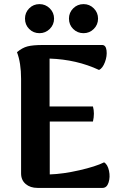

<svg xmlns="http://www.w3.org/2000/svg" viewBox="-20 -918 594 938"><path d="M163.1 0Q127.9 0 105.5 -19Q83 -38.1 83 -70.8V-533.2Q83 -610.4 63 -663.1Q88.4 -684.6 114.5 -691.4Q140.6 -698.2 189.9 -698.2H479Q497.1 -698.2 500.5 -671.4Q503.9 -644.5 492.7 -614.5Q481.4 -584.5 463.9 -576.2Q354.5 -627.4 222.2 -631.8V-397.9H434.1Q443.4 -364.3 434.1 -324.2H223.1V-65.9Q287.6 -67.9 367.7 -86.2Q447.8 -104.5 488.8 -125Q505.9 -114.3 512.5 -83.7Q519 -53.2 510.5 -26.6Q502 0 481 0ZM102.1 -827.1Q102.1 -856.4 122.6 -877.2Q143.1 -897.9 172.9 -897.9Q202.1 -897.9 223.1 -877.2Q244.1 -856.4 244.1 -827.1Q244.1 -797.4 223.1 -776.6Q202.1 -755.9 172.9 -755.9Q143.1 -755.9 122.6 -776.4Q102.1 -796.9 102.1 -827.1ZM316.9 -827.1Q316.9 -856.4 337.6 -877.2Q358.4 -897.9 388.2 -897.9Q417.5 -897.9 438.2 -877.2Q459 -856.4 459 -827.1Q459 -797.4 438.2 -776.6Q417.5 -755.9 388.2 -755.9Q358.4 -755.9 337.6 -776.4Q316.9 -796.9 316.9 -827.1Z"/></svg>

Font: Arima
Style: Bold
Weight: 700
Designer: Joana Correia and Natanael Gama
Foundry: NDISCOVER
Version: Version 1.100;Glyphs 3.1.2 (3151)